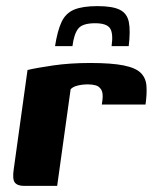

<svg xmlns="http://www.w3.org/2000/svg" viewBox="-20 -608 503 628"><path d="M167 0H59Q37 0 28.5 -11Q20 -22 25 -55L70 -379Q99 -386 154 -394Q209 -402 275 -402Q345 -402 384.5 -394Q424 -386 440.5 -369.5Q457 -353 459 -327.5Q461 -302 456 -266H313L315 -280Q318 -304 311 -315Q304 -326 292.5 -329Q281 -332 268 -332Q249 -332 233.5 -328Q218 -324 211 -316ZM299 -588Q348 -588 372 -576Q396 -564 401.5 -535.5Q407 -507 401 -457H345Q351 -500 339.5 -516Q328 -532 291 -532Q250 -532 236 -514.5Q222 -497 217 -457H160Q168 -508 181.5 -536.5Q195 -565 222.5 -576.5Q250 -588 299 -588Z"/></svg>

Font: Genos Thin
Style: Bold Italic
Weight: 700
Italic angle: -8°
Version: Version 1.010